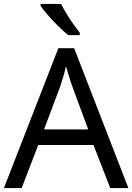

<svg xmlns="http://www.w3.org/2000/svg" viewBox="-20 -964 679 984"><path d="M545 0 459 -221H176L91 0H0L279 -717H360L638 0ZM352 -517Q349 -525 342 -546Q335 -567 328.5 -589.5Q322 -612 318 -624Q311 -593 302 -563.5Q293 -534 287 -517L206 -301H432ZM293 -944Q304 -922 320.5 -894.5Q337 -867 355.5 -841Q374 -815 389 -796V-784H330Q307 -802 278 -830.5Q249 -859 224.5 -887.5Q200 -916 188 -934V-944Z"/></svg>

Font: Noto Sans Hebrew Droid SemiBold
Style: Regular
Weight: 600
Designer: Monotype Design Team
Foundry: Monotype Imaging Inc.
Version: Version 1.100; ttfautohint (v1.8.4.7-5d5b)